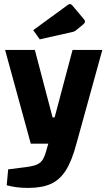

<svg xmlns="http://www.w3.org/2000/svg" viewBox="-20 -745 526 942"><path d="M482 -500 355 -40Q333 43 303.5 90Q274 137 230 157Q186 177 117 177Q60 177 13 164L20 86L114 74Q148 69 165 60.5Q182 52 192 34Q202 16 211 -20L217 -40H131L5 -500H151L238 -169H248L336 -500ZM143 -597 313 -721Q318 -725 323 -725Q327 -725 329.5 -723Q332 -721 336 -717L389 -654Q397 -645 397 -640Q397 -633 388 -625L355 -598Q345 -589 331 -587L175 -552Z"/></svg>

Font: Changa SemiBold
Style: Regular
Weight: 600
Designer: Eduardo Rodriguez Tunni
Foundry: Eduardo Rodriguez Tunni
Version: Version 2.002; ttfautohint (v1.5) -l 8 -r 50 -G 150 -x 14 -H